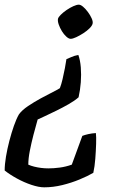

<svg xmlns="http://www.w3.org/2000/svg" viewBox="-43 -520 570 821"><path d="M146 281Q123 281 91.5 270.5Q60 260 29 243Q-2 226 -23 209Q-23 183 -17.5 150Q-12 117 -3 82.5Q6 48 16.5 18Q27 -12 38 -31Q51 -49 77 -66.5Q103 -84 131.5 -99.5Q160 -115 183 -126.5Q206 -138 213 -143Q219 -158 224.5 -181.5Q230 -205 234.5 -228.5Q239 -252 241 -267Q249 -270 262 -276Q275 -282 292 -285Q300 -263 302.5 -232Q305 -201 302.5 -168Q300 -135 293 -104Q276 -89 250.5 -74.5Q225 -60 198.5 -47Q172 -34 150.5 -24Q129 -14 118 -9Q109 22 100 57Q91 92 84.5 125Q78 158 78 184Q89 189 103 192.5Q117 196 132.5 198Q148 200 164 200Q187 200 213 196.5Q239 193 264 184L309 61Q319 57 334.5 53.5Q350 50 367 49Q369 65 368 95.5Q367 126 364.5 159Q362 192 356 219Q332 233 297 247.5Q262 262 223 271.5Q184 281 146 281ZM259 -354Q251 -354 240.5 -363.5Q230 -373 221.5 -387Q213 -401 208 -415.5Q203 -430 205 -440Q207 -447 217 -457Q227 -467 241.5 -477Q256 -487 270.5 -493.5Q285 -500 294 -500Q302 -500 312.5 -491Q323 -482 333 -468.5Q343 -455 349 -441.5Q355 -428 353 -419Q351 -410 340 -399Q329 -388 313.5 -378Q298 -368 283 -361Q268 -354 259 -354Z"/></svg>

Font: Texturina Medium 12pt Medium
Style: Italic
Weight: 500
Italic angle: -11°
Version: Version 1.002